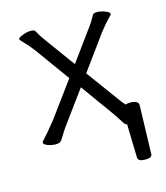

<svg xmlns="http://www.w3.org/2000/svg" viewBox="-101 -561 701 810"><g transform="rotate(-15 250.0 -156.0)"><path d="M413 -75Q423 -78 433 -78Q470 -78 470 -57V-56L464 155Q464 171 434 171Q404 171 402 155L398 7Q389 5 386 -1Q379 -11 368 -28.5Q357 -46 348 -58L250 -194L149 -56Q140 -44 129.5 -27Q119 -10 112 0.5Q105 11 86.5 11Q68 11 51 4.5Q34 -2 34 -10Q34 -14 45.5 -25.5Q57 -37 100 -90L213 -244L106 -392Q85 -420 68 -437Q51 -454 51 -456Q51 -464 71.5 -471.5Q92 -479 107.5 -479Q123 -479 127 -471Q136 -453 157 -424L251 -295L348 -428Q363 -447 379 -477Q383 -483 398.5 -483Q414 -483 433 -475.5Q452 -468 452 -460Q452 -458 437.5 -443.5Q423 -429 397 -396L287 -245L399 -92Q404 -85 413 -75Z"/></g></svg>

Font: Moon Stars Kai T
Style: Regular
Weight: 400
Designer: GuiWonder
Version: Version 1.101